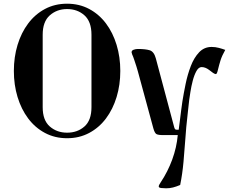

<svg xmlns="http://www.w3.org/2000/svg" viewBox="-20 -731 1242 1039"><path d="M692 -448Q692 -458 703.5 -462Q715 -466 726 -466Q767 -466 790 -459Q813 -452 823 -416L921 -49Q924 -36 927 -32.5Q930 -29 936 -29H947Q950 -51 953.5 -79Q957 -107 960.5 -135Q964 -163 967 -182Q974 -226 984.5 -277Q995 -328 1012.5 -373.5Q1030 -419 1057.5 -448Q1085 -477 1125 -477Q1145 -477 1164 -472Q1183 -467 1199 -461Q1181 -429 1173.5 -405Q1166 -381 1159 -352Q1154 -330 1148 -330Q1143 -330 1133 -336.5Q1123 -343 1111 -353Q1091 -368 1071 -368Q1055 -368 1043 -346.5Q1031 -325 1023 -294Q1015 -263 1010.5 -234Q1006 -205 1004 -191Q1001 -163 996.5 -123.5Q992 -84 988 -43Q984 -2 982 33Q979 79 973 145Q967 211 955 270Q934 279 916 283.5Q898 288 879 288Q866 288 852.5 286.5Q839 285 839 278Q839 271 850 255Q888 198 912 132.5Q936 67 942 0H862Q836 0 826.5 -5.5Q817 -11 810 -36L726 -345Q724 -354 718.5 -370.5Q713 -387 707 -405.5Q701 -424 695 -437Q692 -446 692 -448ZM55 -347Q55 -422 75 -488Q95 -554 132.5 -604Q170 -654 223.5 -682.5Q277 -711 343 -711Q409 -711 462.5 -682.5Q516 -654 553.5 -604Q591 -554 611 -488Q631 -422 631 -347Q631 -272 611 -206Q591 -140 553.5 -90Q516 -40 462.5 -11.5Q409 17 343 17Q277 17 223.5 -11.5Q170 -40 132.5 -90Q95 -140 75 -206Q55 -272 55 -347ZM211 -151Q211 -80 249.5 -46.5Q288 -13 343 -13Q399 -13 437 -46.5Q475 -80 475 -151V-543Q475 -614 437 -648Q399 -682 343 -682Q288 -682 249.5 -648Q211 -614 211 -543Z"/></svg>

Font: Monomakh
Style: Regular
Weight: 400
Version: Version 1.200; ttfautohint (v1.8.4.7-5d5b)